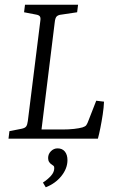

<svg xmlns="http://www.w3.org/2000/svg" viewBox="-20 -588 496 814"><path d="M388 -161 421 -157Q420 -132 415.5 -102.5Q411 -73 405.5 -45.5Q400 -18 395 0H16L20 -32L71 -42Q86 -45 91 -52Q96 -59 98 -75L151 -500Q153 -513 149 -518.5Q145 -524 134 -526L82 -536L86 -568H311L307 -536L240 -526Q228 -525 221 -519Q214 -513 212 -493L156 -39H245Q272 -39 294 -41.5Q316 -44 330 -48Q342 -52 345.5 -57Q349 -62 352 -69ZM174 206 162 186Q182 173 196 157.5Q210 142 210 125Q210 118 207.5 115.5Q205 113 200 110Q193 106 188.5 99Q184 92 184 82Q184 65 196 53Q208 41 224 41Q244 41 255 54.5Q266 68 266 91Q266 126 240.5 158Q215 190 174 206Z"/></svg>

Font: Rasa Light
Style: Italic
Weight: 300
Italic angle: -7.10001°
Designer: Anna Giedrys (Yrsa+Rasa design), David Brezina (Yrsa art-direction, Rasa art-direction, design)
Foundry: Rosetta Type Foundry
Version: Version 2.004